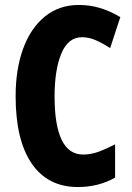

<svg xmlns="http://www.w3.org/2000/svg" viewBox="-20 -744 531 774"><path d="M311 -594Q254 -594 227 -527.5Q200 -461 200 -355Q200 -240 228.5 -180.5Q257 -121 315 -121Q347 -121 378 -132.5Q409 -144 444 -162V-28Q377 10 294 10Q173 10 108 -84.5Q43 -179 43 -356Q43 -464 73 -547Q103 -630 160.5 -677Q218 -724 298 -724Q343 -724 384 -711.5Q425 -699 465 -675L424 -550Q395 -569 367 -581.5Q339 -594 311 -594Z"/></svg>

Font: Noto Sans Sinhala ExtraCondensed ExtraBold
Style: Regular
Weight: 800
Width: 2
Designer: Jelle Bosma - Monotype Design Team
Foundry: Monotype Imaging Inc.
Version: Version 2.006; ttfautohint (v1.8.4.7-5d5b)